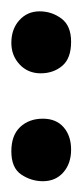

<svg xmlns="http://www.w3.org/2000/svg" viewBox="75 -760 148 347"><g transform="rotate(90 149.5 -586.0)"><path d="M249 -532Q220 -532 205 -548Q190 -564 190 -589Q190 -613 205.5 -626.5Q221 -640 246 -640Q271 -640 287 -626Q303 -612 303 -589Q303 -568 291 -550Q279 -532 249 -532ZM53 -532Q28 -532 12 -546.5Q-4 -561 -4 -583Q-4 -605 9 -622.5Q22 -640 51 -640Q81 -640 94.5 -624Q108 -608 108 -585Q108 -562 92 -547Q76 -532 53 -532Z"/></g></svg>

Font: Vollkorn
Style: Regular
Weight: 400
Designer: Friedrich Althausen
Foundry: Friedrich Althausen
Version: Version 5.001